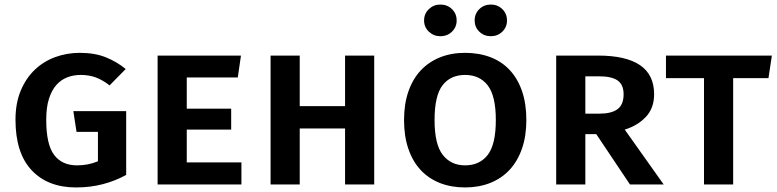

<svg xmlns="http://www.w3.org/2000/svg" viewBox="-20 -810 3413 843"><path d="M314 13Q190 13 119 -62.5Q48 -138 48 -284Q48 -357 71 -412Q94 -467 133 -504Q172 -541 223 -559.5Q274 -578 330 -578Q396 -578 444.5 -558.5Q493 -539 532 -507L461 -435Q432 -458 402 -469.5Q372 -481 334 -481Q303 -481 275.5 -470.5Q248 -460 227.5 -437Q207 -414 195 -376.5Q183 -339 183 -284Q183 -176 217.5 -130Q252 -84 318 -84Q368 -84 410 -102V-231H316L302 -322H534V-42Q487 -16 432 -1.5Q377 13 314 13Z M800 -470V-333H995V-241H800V-97H1040V0H672V-566H1038L1024 -470Z M1495 0V-246H1296V0H1168V-566H1296V-344H1495V-566H1623V0Z M2291 -283Q2291 -213 2272 -158Q2253 -103 2218 -65Q2183 -27 2133 -7Q2083 13 2022 13Q1961 13 1911.5 -6.5Q1862 -26 1827 -63.5Q1792 -101 1773 -156.5Q1754 -212 1754 -283Q1754 -353 1773 -408Q1792 -463 1827 -500.5Q1862 -538 1911.5 -558Q1961 -578 2022 -578Q2083 -578 2133 -559Q2183 -540 2218 -502.5Q2253 -465 2272 -410Q2291 -355 2291 -283ZM2157 -283Q2157 -389 2121.5 -435Q2086 -481 2022 -481Q1958 -481 1923 -435.5Q1888 -390 1888 -283Q1888 -176 1924 -130Q1960 -84 2022 -84Q2086 -84 2121.5 -130Q2157 -176 2157 -283ZM1913 -651Q1884 -651 1863 -671Q1842 -691 1842 -720Q1842 -750 1863 -770Q1884 -790 1913 -790Q1944 -790 1964.5 -770Q1985 -750 1985 -720Q1985 -691 1964.5 -671Q1944 -651 1913 -651ZM2135 -651Q2105 -651 2084.5 -671Q2064 -691 2064 -720Q2064 -750 2084.5 -770Q2105 -790 2135 -790Q2165 -790 2185.5 -770Q2206 -750 2206 -720Q2206 -691 2185.5 -671Q2165 -651 2135 -651Z M2852 -396Q2852 -335 2815.5 -296.5Q2779 -258 2723 -241L2894 0H2746L2598 -221H2550V0H2422V-566H2606Q2728 -566 2790 -524Q2852 -482 2852 -396ZM2718 -396Q2718 -438 2692 -456.5Q2666 -475 2609 -475H2550V-311H2613Q2664 -311 2691 -330.5Q2718 -350 2718 -396Z M3199 -467V0H3071V-467H2904V-566H3369L3354 -467Z"/></svg>

Font: Qnwhxotralxmqkhsjrfbfhwcoqn
Style: Regular
Weight: 500
Designer: Carrois Corporate & Edenspiekermann
Foundry: Carrois Corporate GbR & Edenspiekermann AG
Version: Version 2.001